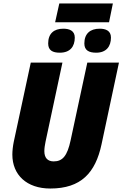

<svg xmlns="http://www.w3.org/2000/svg" viewBox="-20 -1074 704 1104"><path d="M297 -946H607L629 -1054H321ZM324 -771C383 -771 410 -806 410 -858C410 -898 378 -909 344 -909C290 -909 257 -881 257 -824C257 -784 283 -771 324 -771ZM533 -771C591 -771 618 -807 618 -858C618 -898 587 -909 553 -909C499 -909 465 -881 465 -824C465 -784 492 -771 533 -771ZM269 10C446 10 529 -80 564 -245L664 -714H482L386 -267C367 -178 340 -146 289 -146C254 -146 235 -166 235 -205C235 -221 238 -241 242 -260L339 -714H157L59 -258C54 -234 51 -206 51 -185C51 -69 133 10 269 10Z"/></svg>

Font: Noto Sans SemiCondensed Black
Style: Italic
Weight: 900
Width: 4
Italic angle: -12°
Designer: Monotype Design Team
Foundry: Monotype Imaging Inc.
Version: Version 2.013